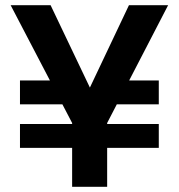

<svg xmlns="http://www.w3.org/2000/svg" viewBox="-20 -720 689 740"><path d="M57 -150V-242H592V-150ZM283 -318H57V-410H279ZM396 -318 400 -410H592V-318ZM258 0V-246L21 -700H175L341 -352H312L477 -700H628L393 -246V0Z"/></svg>

Font: DM Sans 16pt
Style: Bold
Weight: 700
Version: Version 4.004;gftools[0.9.30]